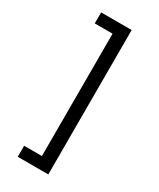

<svg xmlns="http://www.w3.org/2000/svg" viewBox="-229 -852 873 1056"><g transform="rotate(30 207.5 -323.5)"><path d="M81 65H194V-712H81V-782H275V135H81Z"/></g></svg>

Font: tamil25
Style: Book
Weight: 400
Designer: Jelle Bosma - Monotype Design Team
Foundry: Monotype Imaging Inc.
Version: Version 2.003